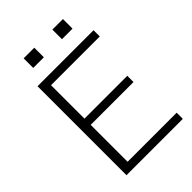

<svg xmlns="http://www.w3.org/2000/svg" viewBox="-254 -981 1085 1085"><g transform="rotate(-45 288.0 -439.0)"><path d="M493.7 -344.2H151.4V-49.3H543.5V0H93.3V-710.9H541V-661.1H151.4V-394H493.7ZM463.4 -801.3H378.9V-877.9H463.4ZM234.4 -801.3H149.4V-877.9H234.4Z"/></g></svg>

Font: Roboto Web
Style: Light
Weight: 300
Designer: Google
Version: Version 1.200310; 2013